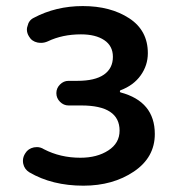

<svg xmlns="http://www.w3.org/2000/svg" viewBox="-20 -584 560 617"><path d="M248 12.7Q147.5 12.7 74.2 -30.3Q58.6 -40 54.7 -57.6Q53.7 -62.5 53.7 -67.4Q53.7 -80.1 61.5 -91.8Q70.3 -106.4 88.9 -110.4Q93.8 -111.3 98.6 -111.3Q110.4 -111.3 121.1 -104.5Q173.8 -77.1 238.3 -77.1Q292 -77.1 328.1 -100.6Q364.3 -124 364.3 -164.1Q364.3 -245.1 241.2 -245.1H200.2Q184.6 -245.1 172.9 -256.8Q161.1 -268.6 161.1 -284.7Q161.1 -300.8 172.9 -312.5Q184.6 -324.2 200.2 -324.2H228.5Q285.2 -324.2 314 -344.2Q342.8 -364.3 342.8 -401.4Q342.8 -436.5 314.9 -455.1Q287.1 -473.6 240.2 -473.6Q180.7 -473.6 133.8 -451.2Q123 -446.3 112.3 -446.3Q106.4 -446.3 100.6 -447.3Q82 -451.2 73.2 -466.8Q66.4 -477.5 66.4 -489.3Q66.4 -495.1 68.4 -500Q72.3 -518.6 87.9 -526.4Q159.2 -564.5 246.1 -564.5Q335 -564.5 395 -525.4Q455.1 -486.3 455.1 -413.1Q455.1 -374 432.1 -341.8Q409.2 -309.6 367.2 -293.9Q365.2 -293 365.2 -290.5Q365.2 -288.1 367.2 -287.1Q477.5 -257.8 477.5 -153.3Q477.5 -78.1 410.2 -32.7Q342.8 12.7 248 12.7Z"/></svg>

Font: Gen Jyuu Gothic Medium
Style: Regular
Weight: 500
Designer: [Source Han Sans]
Ryoko NISHIZUKA  (kana & ideographs); Paul D. Hunt (Latin, Greek & Cyrillic); Wenlong ZHANG  (bopomofo
Version: Version 1.002.20150607